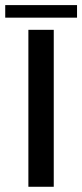

<svg xmlns="http://www.w3.org/2000/svg" viewBox="-55 -714 314 734"><path d="M53.5 0V-600H150.5V0ZM-35 -694.5H239.5V-646.5H-35Z"/></svg>

Font: Big Shoulders Text Thin SemiBold
Style: Regular
Weight: 600
Version: Version 2.002